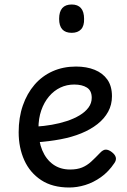

<svg xmlns="http://www.w3.org/2000/svg" viewBox="-20 -815 566 854"><path d="M288 19Q213 19 163 -14Q113 -47 88 -102.5Q63 -158 63 -227Q63 -292 81.5 -345.5Q100 -399 133.5 -438Q167 -477 214 -498Q261 -519 318 -519Q365 -519 401 -504.5Q437 -490 457.5 -461Q478 -432 478 -387Q478 -349 461 -318Q444 -287 413.5 -263Q383 -239 341.5 -222Q300 -205 249.5 -195.5Q199 -186 143 -182L142 -252Q175 -254 210 -260Q245 -266 277 -276.5Q309 -287 334 -302Q359 -317 373.5 -336.5Q388 -356 388 -380Q388 -412 366.5 -425.5Q345 -439 310 -439Q277 -439 248.5 -425.5Q220 -412 198 -386Q176 -360 163.5 -324Q151 -288 151 -243Q151 -187 168 -146.5Q185 -106 216.5 -83.5Q248 -61 292 -61Q323 -61 345 -70Q367 -79 385.5 -96Q404 -113 425 -135Q439 -150 451.5 -149.5Q464 -149 478 -138Q492 -127 495 -115Q498 -103 489 -90Q463 -51 429 -27Q395 -3 359 8Q323 19 288 19ZM299 -669Q271 -669 257 -684.5Q243 -700 243 -731Q243 -763 257 -779Q271 -795 299 -795Q326 -795 340 -779Q354 -763 354 -731Q355 -700 340.5 -684.5Q326 -669 299 -669Z"/></svg>

Font: Playwrite IT Trad
Style: Regular
Weight: 400
Designer: Veronika Burian, José Scaglione
Foundry: TypeTogether
Version: Version 1.002